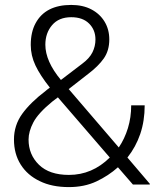

<svg xmlns="http://www.w3.org/2000/svg" viewBox="-20 -741 660 771"><path d="M256.8 10.3Q188 10.3 139.6 -13.7Q90.3 -37.1 63.2 -80.1Q36.1 -123 36.1 -180.7Q36.1 -237.8 69.1 -283.7Q102.1 -329.6 164.6 -377Q166.5 -378.9 168.5 -380.4Q170.4 -381.8 172.4 -383.3L180.2 -389.2Q141.1 -438.5 122.3 -478.3Q103.5 -518.1 103.5 -560.5Q103.5 -612.3 123 -647.9Q162.6 -721.2 266.1 -721.2Q313 -721.2 347.2 -703.1Q381.3 -685.1 400.1 -653.8Q418.9 -622.6 418.9 -582.5Q418.9 -538.1 397 -506.6Q375 -475.1 333.5 -443.8L255.9 -383.3L457 -148.9Q480.5 -183.6 493.7 -226.6Q506.8 -269.5 506.8 -317.9H561Q561 -255.4 543.2 -203.1Q525.4 -150.9 491.7 -108.4L582 -2.4L581.1 0H513.7L453.6 -69.3Q415.5 -35.2 367.2 -12.5Q318.8 10.3 256.8 10.3ZM224.6 -419.9 310.5 -485.4Q339.4 -506.8 351.3 -531Q363.3 -555.2 363.3 -582.5Q363.3 -621.1 337.6 -646.5Q312 -671.9 266.1 -671.9Q216.3 -671.9 189.2 -640.1Q162.1 -608.4 162.1 -561.5Q162.1 -495.1 224.6 -419.9ZM256.8 -38.6Q350.1 -38.6 420.9 -108.4L212.4 -350.1L189.9 -333Q133.3 -286.6 114 -249.8Q94.7 -212.9 94.7 -180.7Q94.7 -120.1 136.5 -79.3Q178.2 -38.6 256.8 -38.6Z"/></svg>

Font: Battambang Light
Style: Regular
Weight: 300
Designer: Danh Hong
Version: Version 8.002; ttfautohint (v1.8.3)